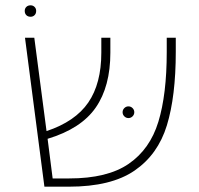

<svg xmlns="http://www.w3.org/2000/svg" viewBox="-20 -702 750 722"><path d="M641 -560V-507Q641 -340 607.5 -230.5Q574 -121 486 -60.5Q398 0 239 0H147L74 -560H109L155 -209Q263 -245 312 -316.5Q361 -388 361 -504V-560H395V-504Q395 -377 340 -297.5Q285 -218 159 -180L178 -31H240Q384 -31 464 -86Q544 -141 575.5 -244Q607 -347 607 -506V-560ZM441 -280Q441 -289 447.5 -295.5Q454 -302 463 -302Q472 -302 478.5 -295.5Q485 -289 485 -280Q485 -271 478.5 -264.5Q472 -258 463 -258Q454 -258 447.5 -264.5Q441 -271 441 -280ZM73 -661Q73 -670 79 -676Q85 -682 95 -682Q104 -682 110 -676Q116 -670 116 -661Q116 -651 110 -645Q104 -639 95 -639Q85 -639 79 -645Q73 -651 73 -661Z"/></svg>

Font: FiraGO UltraLight
Style: Regular
Weight: 200
Designer: bBox Type
Foundry: bBox Type GmbH
Version: Version 1.001